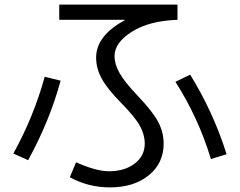

<svg xmlns="http://www.w3.org/2000/svg" viewBox="-20 -763 1040 833"><path d="M237 -743H750V-677Q628 -673 552.5 -625.5Q477 -578 477 -520Q477 -484 499 -445.5Q521 -407 576 -349Q641 -281 665.5 -235.5Q690 -190 690 -140Q690 -55 625.5 -2.5Q561 50 457 50Q363 50 283 6L310 -59Q397 -20 453 -20Q521 -20 564.5 -53.5Q608 -87 608 -140Q608 -178 587.5 -216Q567 -254 506 -316Q446 -377 421.5 -421.5Q397 -466 397 -513Q397 -608 521 -675L520 -677H237ZM741 -408 805 -439Q906 -276 963 -94L895 -73Q841 -252 741 -408ZM243 -413Q195 -237 102 -68L38 -97Q126 -256 174 -430Z"/></svg>

Font: Mplus 1p
Style: Regular
Weight: 400
Version: Version 1.061